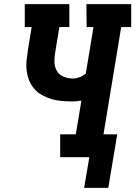

<svg xmlns="http://www.w3.org/2000/svg" viewBox="-20 -755 650 922"><path d="M500 147H384L409 0H269V-110H344L371 -272Q360 -270 349.5 -269Q339 -268 329 -268Q303 -268 277.5 -270Q252 -272 228 -279Q204 -286 182.5 -298Q161 -310 145 -328Q129 -346 120 -369Q111 -392 108 -417Q105 -442 108 -468.5Q111 -495 115 -521L132 -625H99V-735H313V-625H265L245 -503Q241 -479 241.5 -456Q242 -433 253 -414.5Q264 -396 285 -387Q306 -378 329 -378Q345 -378 361.5 -384Q378 -390 392 -402L429 -625H396L395 -735H610V-625H562L477 -110H543Z"/></svg>

Font: Iosevka HT Extrabold Extended
Style: Italic
Weight: 800
Width: 7
Italic angle: -9°
Monospace: yes
Designer: Belleve Invis
Foundry: Belleve Invis
Version: Version 32.3.0; ttfautohint (v1.8.4)